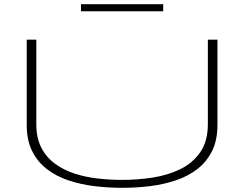

<svg xmlns="http://www.w3.org/2000/svg" viewBox="-20 -890 1170 920"><path d="M108 -292V-700H154V-295Q154 -229 178 -182.5Q202 -136 243.5 -105.5Q285 -75 338 -58Q391 -41 449.5 -34.5Q508 -28 565 -28Q638 -28 710.5 -39Q783 -50 843 -79Q903 -108 939.5 -160.5Q976 -213 976 -295V-700H1022V-292Q1022 -218 996 -166Q970 -114 925 -79.5Q880 -45 821.5 -25.5Q763 -6 697.5 2Q632 10 565 10Q499 10 433 2Q367 -6 308.5 -25.5Q250 -45 205 -79.5Q160 -114 134 -166Q108 -218 108 -292ZM368 -836V-870H762V-836Z"/></svg>

Font: Georama ExtraExtended ExtraLight
Style: Regular
Weight: 200
Width: 8
Designer: Jean-Baptiste Levee
Foundry: Production Type
Version: Version 1.000